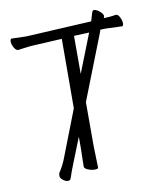

<svg xmlns="http://www.w3.org/2000/svg" viewBox="-87 -813 751 918"><g transform="rotate(-10 288.5 -354.5)"><path d="M317 -456 391 -644 317 -641ZM479 -700Q500 -700 530 -705H533Q542 -705 550 -689Q558 -673 558 -659.5Q558 -646 551 -646L471 -649L445 -648V-643L318 -319V-106L321 0Q321 6 304.5 6Q288 6 271 -1Q254 -8 254 -18L256 -107V-162L211 -49Q192 -2 183 27Q180 37 168.5 37Q157 37 144.5 27Q132 17 132 7.5Q132 -2 134 -7Q155 -40 166 -68L256 -300L257 -637L126 -630Q101 -629 77.5 -625.5Q54 -622 43 -621H42Q32 -621 23 -637Q14 -653 14 -666.5Q14 -680 22 -680L93 -678L410 -695Q417 -719 421 -732.5Q425 -746 431 -746Q440 -746 450 -740Q475 -723 475 -709Q475 -708 472 -700ZM450 -740ZM183 27Q183 27 183 28Z"/></g></svg>

Font: LXGW WenKai Light
Style: Regular
Weight: 300
Designer: LXGW / Fontworks Inc.
Foundry: LXGW / Fontworks Inc.
Version: Version 1.501; October 10, 2024